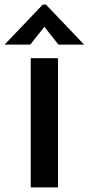

<svg xmlns="http://www.w3.org/2000/svg" viewBox="-68 -811 384 831"><path d="M183 0H65V-559H183ZM63 -618H-48L117 -791H131L296 -618H185L124 -695Z"/></svg>

Font: Open Sauce One SemiBold
Style: Regular
Weight: 600
Designer: Alfredo Marco Pradil
Foundry: Creative Sauce Fz LLC
Version: Version 1.477